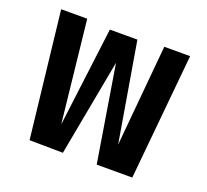

<svg xmlns="http://www.w3.org/2000/svg" viewBox="-106 -722 917 852"><g transform="rotate(20 352.0 -296.0)"><path d="M270 2 355 -454 429 0H597L654 -594H532L488 -116L409 -583H279L220 -114L168 -594H45L112 0Z"/></g></svg>

Font: Vanilla Cream
Style: Bold
Weight: 700
Designer: Jeremy Tribby, Jinavaṁso
Foundry: Tribby Type
Version: Version 1.422;Glyphs 3.1.2 (3151)